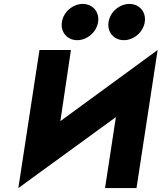

<svg xmlns="http://www.w3.org/2000/svg" viewBox="-20 -956 820 975"><path d="M637.2 -936C586.2 -936 539 -895 531.2 -844C523.3 -793 558.1 -752 609.1 -752C660.1 -752 707.3 -793 715.2 -844C723 -895 688.2 -936 637.2 -936ZM400.2 -936C349.2 -936 302 -895 294.2 -844C286.3 -793 321.1 -752 372.1 -752C423.1 -752 470.3 -793 478.2 -844C486 -895 451.2 -936 400.2 -936ZM673.2 -0.9 780.5 -702.1 286.6 -340.9 340.2 -702.1H180.4L73.1 -0.9L568.5 -361.3L513.4 -0.9Z"/></svg>

Font: Sztylet
Style: BdObl
Weight: 700
Foundry: Cannot Into Space Fonts, PlusOne Fonts
Version: Version 0.12